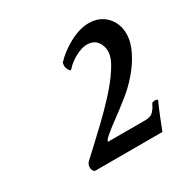

<svg xmlns="http://www.w3.org/2000/svg" viewBox="-100 -830 549 562"><g transform="rotate(-30 174.5 -549.0)"><path d="M67.4 -357.4Q59.6 -362.3 59.6 -374Q59.6 -382.8 65.4 -389.6L108.4 -429.7Q123 -443.4 150.9 -469.7Q178.7 -496.1 207.5 -527.3Q236.3 -558.6 256.3 -589.4Q276.4 -620.1 276.4 -641.6Q276.4 -661.1 265.1 -675.3Q253.9 -689.5 231.4 -689.5Q214.8 -689.5 193.4 -678.2Q171.9 -667 157.2 -650.4Q155.3 -648.4 153.3 -648.4Q150.4 -648.4 146.5 -656.7Q142.6 -665 143.6 -670.9L144.5 -678.7Q168 -704.1 202.6 -722.7Q237.3 -741.2 267.6 -741.2Q303.7 -741.2 326.2 -717.8Q348.6 -694.3 348.6 -659.2Q348.6 -631.8 333.5 -601.6Q318.4 -571.3 294.9 -544.4Q271.5 -517.6 246.1 -498Q221.7 -478.5 197.8 -460.9Q173.8 -443.4 158.7 -430.7Q143.6 -418 143.6 -413.1Q143.6 -412.1 144.5 -412.1H268.6Q288.1 -412.1 296.4 -420.9Q304.7 -429.7 308.6 -438.5Q312.5 -447.3 315.4 -447.3Q323.2 -449.2 327.1 -447.8Q331.1 -446.3 332 -445.3Q331.1 -444.3 321.8 -422.4Q312.5 -400.4 295.9 -357.4Z"/></g></svg>

Font: Crimson Text
Style: Italic
Weight: 400
Italic angle: -11°
Designer: Sebastian Kosch
Foundry: Sebastian Kosch
Version: Version 1.100; ttfautohint (v1.8.4)